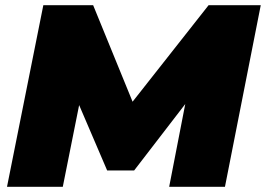

<svg xmlns="http://www.w3.org/2000/svg" viewBox="-20 -720 1025 740"><path d="M7 0 147 -700H339L491 -328L784 -700H985L847 0H632L694 -319L497 -63H393L285 -315L222 0Z"/></svg>

Font: Montserrat Black
Style: Italic
Weight: 900
Italic angle: -11.3°
Designer: Julieta Ulanovsky
Foundry: Julieta Ulanovsky
Version: Version 9.000; ttfautohint (v1.8.4.7-5d5b)